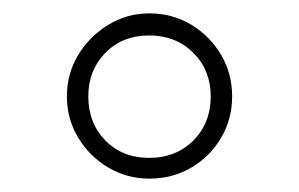

<svg xmlns="http://www.w3.org/2000/svg" viewBox="-20 -845 447 287"><path d="M80 -701Q80 -735 97 -763Q114 -791 142 -808Q170 -825 203 -825Q238 -825 266 -808Q294 -791 310.5 -763Q327 -735 327 -701Q327 -667 310.5 -639Q294 -611 266 -594.5Q238 -578 203 -578Q170 -578 142 -594.5Q114 -611 97 -639Q80 -667 80 -701ZM112 -701Q112 -661 137.5 -635Q163 -609 203 -609Q243 -609 269 -635Q295 -661 295 -701Q295 -740 269 -766Q243 -792 203 -792Q163 -792 137.5 -766Q112 -740 112 -701Z"/></svg>

Font: Glory Thin Thin
Style: Regular
Weight: 250
Version: Version 1.011